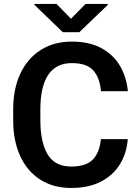

<svg xmlns="http://www.w3.org/2000/svg" viewBox="-20 -929 694 959"><path d="M483.9 -233.9H618.2Q612.8 -163.1 578.6 -107.9Q544.4 -52.7 483.4 -21.5Q422.4 9.8 335.4 9.8Q246.1 9.8 181.2 -31.7Q116.2 -73.2 81.1 -149.2Q45.9 -225.1 45.9 -328.1V-382.3Q45.9 -485.8 81.8 -561.8Q117.7 -637.7 183.6 -679.4Q249.5 -721.2 338.4 -721.2Q425.3 -721.2 485.1 -689.2Q544.9 -657.2 578.4 -601.6Q611.8 -545.9 618.7 -473.6H484.4Q478.5 -540.5 446 -577.1Q413.6 -613.8 338.4 -613.8Q260.3 -613.8 220.9 -555.2Q181.6 -496.6 181.6 -383.3V-328.1Q181.6 -219.2 217.8 -158.2Q253.9 -97.2 335.4 -97.2Q409.2 -97.2 443.4 -131.8Q477.5 -166.5 483.9 -233.9ZM262.2 -909.2 334.5 -835.4 407.2 -909.2H518.1V-904.3L376 -768.1H293.9L151.9 -904.8V-909.2Z"/></svg>

Font: Vazirmatn FD SemiBold
Style: Regular
Weight: 600
Designer: Saber Rastikerdar
Foundry: Saber Rastikerdar
Version: Version 33.001